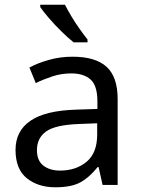

<svg xmlns="http://www.w3.org/2000/svg" viewBox="-20 -786 601 816"><path d="M288 -545Q386 -545 433 -502Q480 -459 480 -365V0H416L399 -76H395Q360 -32 321.5 -11Q283 10 215 10Q142 10 94 -28.5Q46 -67 46 -149Q46 -229 109 -272.5Q172 -316 303 -320L394 -323V-355Q394 -422 365 -448Q336 -474 283 -474Q241 -474 203 -461.5Q165 -449 132 -433L105 -499Q140 -518 188 -531.5Q236 -545 288 -545ZM314 -259Q214 -255 175.5 -227Q137 -199 137 -148Q137 -103 164.5 -82Q192 -61 235 -61Q303 -61 348 -98.5Q393 -136 393 -214V-262ZM256 -766Q267 -744 283.5 -716.5Q300 -689 318.5 -663Q337 -637 352 -618V-606H293Q270 -624 241 -652.5Q212 -681 187.5 -709.5Q163 -738 151 -756V-766Z"/></svg>

Font: Noto Sans Phoenician
Style: Regular
Weight: 400
Designer: Monotype Design Team
Foundry: Monotype Imaging Inc.
Version: Version 2.001; ttfautohint (v1.8.4.7-5d5b)